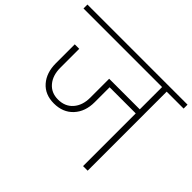

<svg xmlns="http://www.w3.org/2000/svg" viewBox="-191 -976 1211 1211"><g transform="rotate(45 414.5 -370.0)"><path d="M-32 -705V-740H861V-705H710V0H669V-470H436V-337Q436 -253 388 -201Q340 -149 259 -149Q180 -149 134.5 -201Q89 -253 89 -337V-506H129V-337Q129 -269 164.5 -227Q200 -185 260 -185Q323 -185 359.5 -227Q396 -269 396 -337V-506H669V-705Z"/></g></svg>

Font: Poppins ExtraLight
Style: Regular
Weight: 275
Designer: Ninad Kale (Devanagari), Jonny Pinhorn (Latin)
Foundry: Indian Type Foundry
Version: Version 3.200;PS 1.000;hotconv 16.6.54;makeotf.lib2.5.65590